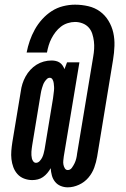

<svg xmlns="http://www.w3.org/2000/svg" viewBox="-20 -763 540 822"><path d="M270 39Q254 39 239.5 33Q225 27 215.5 15Q206 3 202 -12Q198 -27 197 -43Q191 -32 182.5 -22Q174 -12 164 -5Q154 2 142 5Q130 8 118 8Q100 8 83 1.5Q66 -5 54.5 -18Q43 -31 37 -47.5Q31 -64 29 -81.5Q27 -99 28.5 -117.5Q30 -136 33 -155L69 -372Q71 -388 76 -404Q81 -420 89.5 -435.5Q98 -451 110 -464Q122 -477 136.5 -486Q151 -495 167.5 -499.5Q184 -504 201 -504Q210 -504 219 -502Q228 -500 235.5 -495Q243 -490 248 -482.5Q253 -475 256 -467L267 -496H320L253 -93Q252 -84 251 -75.5Q250 -67 251.5 -58.5Q253 -50 257.5 -42.5Q262 -35 270 -35Q270 -35 270 -35Q270 -35 270 -35Q281 -35 288 -45Q295 -55 299.5 -64.5Q304 -74 306.5 -84.5Q309 -95 310 -105L379 -520Q382 -537 383 -553.5Q384 -570 382 -586.5Q380 -603 375 -618.5Q370 -634 359.5 -645.5Q349 -657 333.5 -663Q318 -669 301 -669Q286 -669 270 -664Q254 -659 241 -649Q228 -639 218 -626Q208 -613 200.5 -598.5Q193 -584 188.5 -569Q184 -554 181 -538H94Q99 -564 107.5 -588.5Q116 -613 129 -636.5Q142 -660 160.5 -680.5Q179 -701 201.5 -715.5Q224 -730 250 -736.5Q276 -743 301 -743Q330 -743 358 -736.5Q386 -730 408 -714Q430 -698 444.5 -674Q459 -650 465 -623Q471 -596 470 -566.5Q469 -537 464 -507L396 -93Q392 -69 383.5 -45.5Q375 -22 358.5 -2.5Q342 17 318 28Q294 39 270 39ZM134 -66Q143 -66 150 -73.5Q157 -81 161 -89.5Q165 -98 167 -106.5Q169 -115 171 -124L207 -342Q208 -350 209 -358Q210 -366 211 -374.5Q212 -383 211.5 -391Q211 -399 210 -407Q209 -415 205 -422.5Q201 -430 193 -430Q186 -430 180.5 -424.5Q175 -419 171 -413Q167 -407 164.5 -400Q162 -393 160 -386.5Q158 -380 156.5 -373.5Q155 -367 154 -360L118 -142Q117 -135 116 -128Q115 -121 114.5 -113.5Q114 -106 114.5 -98.5Q115 -91 116.5 -84.5Q118 -78 122.5 -72Q127 -66 134 -66Z"/></svg>

Font: Iosevka Gothic
Style: Bold Italic
Weight: 700
Italic angle: -9°
Monospace: yes
Designer: Belleve Invis
Foundry: Belleve Invis
Version: Version 15.5.1; ttfautohint (v1.8.4)